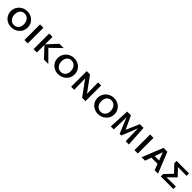

<svg xmlns="http://www.w3.org/2000/svg" viewBox="563 -2274 4079 4079"><g transform="rotate(45 2602.0 -235.0)"><path d="M47 -230Q47 -297 80 -354Q113 -411 171.5 -444Q230 -477 302 -477Q372 -477 428 -446Q484 -415 516.5 -360.5Q549 -306 549 -238Q549 -168 514.5 -112Q480 -56 421.5 -24.5Q363 7 293 7Q223 7 167 -24.5Q111 -56 79 -110Q47 -164 47 -230ZM443 -228Q443 -280 423.5 -319.5Q404 -359 370 -381Q336 -403 293 -403Q231 -403 192.5 -358.5Q154 -314 154 -240Q154 -163 195.5 -115Q237 -67 303 -67Q366 -67 404.5 -111Q443 -155 443 -228Z M686 -470H788V0H686Z M1273 0 1061 -228V0H961V-470H1061V-244L1268 -470H1398L1163 -243L1405 0Z M1456 -230Q1456 -297 1489 -354Q1522 -411 1580.5 -444Q1639 -477 1711 -477Q1781 -477 1837 -446Q1893 -415 1925.5 -360.5Q1958 -306 1958 -238Q1958 -168 1923.5 -112Q1889 -56 1830.5 -24.5Q1772 7 1702 7Q1632 7 1576 -24.5Q1520 -56 1488 -110Q1456 -164 1456 -230ZM1852 -228Q1852 -280 1832.5 -319.5Q1813 -359 1779 -381Q1745 -403 1702 -403Q1640 -403 1601.5 -358.5Q1563 -314 1563 -240Q1563 -163 1604.5 -115Q1646 -67 1712 -67Q1775 -67 1813.5 -111Q1852 -155 1852 -228Z M2522 -470V0H2421L2175 -338L2183 0H2090V-470H2188L2435 -131L2429 -470Z M2653 -230Q2653 -297 2686 -354Q2719 -411 2777.5 -444Q2836 -477 2908 -477Q2978 -477 3034 -446Q3090 -415 3122.5 -360.5Q3155 -306 3155 -238Q3155 -168 3120.5 -112Q3086 -56 3027.5 -24.5Q2969 7 2899 7Q2829 7 2773 -24.5Q2717 -56 2685 -110Q2653 -164 2653 -230ZM3049 -228Q3049 -280 3029.5 -319.5Q3010 -359 2976 -381Q2942 -403 2899 -403Q2837 -403 2798.5 -358.5Q2760 -314 2760 -240Q2760 -163 2801.5 -115Q2843 -67 2909 -67Q2972 -67 3010.5 -111Q3049 -155 3049 -228Z M3728 0 3719 -379 3577 -22H3526L3381 -375L3372 0H3282L3305 -470H3417L3556 -171L3684 -470H3796L3824 0Z M3993 -470H4095V0H3993Z M4546 -141H4361L4311 0H4207L4396 -470H4512L4701 0H4599ZM4519 -213 4452 -394 4387 -213Z M5162 -395 4901 -399 5052 -239 4883 -72 5162 -76V0H4784V-72L4944 -239L4789 -401V-470H5162Z"/></g></svg>

Font: Ysabeau SC Semibold
Style: Regular
Weight: 600
Designer: Christian Thalmann (Catharsis Fonts)
Version: Version 0.003